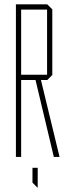

<svg xmlns="http://www.w3.org/2000/svg" viewBox="-20 -720 316 881"><path d="M53 0V-700H77V0ZM227 0 143 -353 163 -373 253 -1V0ZM77 -353V-377H196V-353ZM196 -353V-676H220V-376L197 -353ZM77 -676V-700H197L220 -677V-676ZM152 141 129 118V50H153V141Z"/></svg>

Font: Foldit Thin
Style: Regular
Weight: 100
Designer: Sophia Tai
Foundry: Sophia Tai
Version: Version 1.003